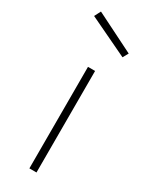

<svg xmlns="http://www.w3.org/2000/svg" viewBox="-193 -776 647 819"><g transform="rotate(30 130.5 -366.0)"><path d="M113 0H148V-500H113ZM43 -732 27 -701 220 -609 235 -636Z"/></g></svg>

Font: TitilliumText22L
Style: 1 wt
Weight: 100
Designer: Campivisivi
Foundry: Campivisivi
Version: 1.000